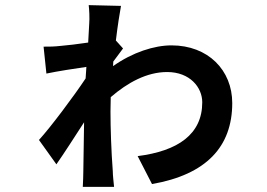

<svg xmlns="http://www.w3.org/2000/svg" viewBox="-20 -678 1040 749"><path d="M328 -585 324 -512C284 -506 242 -501 217 -499C190 -496 175 -496 150 -496L161 -391C203 -400 275 -411 317 -417L314 -372C269 -304 177 -181 132 -132L200 -37C228 -77 272 -145 308 -201L305 -8C305 4 304 33 303 51H425C423 32 420 4 420 -10C414 -88 411 -179 411 -243L412 -299C478 -356 553 -397 632 -397C721 -397 769 -337 769 -279C769 -154 674 -89 517 -69L573 40C785 3 886 -106 886 -276C886 -404 792 -501 649 -501C582 -501 497 -474 421 -420L422 -438L460 -489L432 -520C439 -578 447 -628 452 -655L326 -658C328 -644 330 -607 328 -585Z"/></svg>

Font: Noto Sans CJK TC
Style: Bold
Weight: 700
Designer: Ryoko NISHIZUKA 西塚涼子 (kana, bopomofo & ideographs); Paul D. Hunt (Latin, Greek & Cyrillic); Sandoll Communications 산돌커뮤니
Foundry: Adobe
Version: Version 2.004;hotconv 1.0.118;makeotfexe 2.5.65603